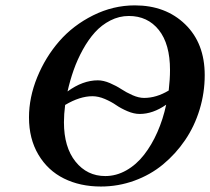

<svg xmlns="http://www.w3.org/2000/svg" viewBox="-20 -678 775 708"><path d="M220.2 -291Q215.8 -256.8 215.8 -227.1Q215.8 -135.3 258.5 -82Q301.3 -28.8 368.2 -28.8Q408.7 -28.8 445.8 -49.8Q482.9 -70.8 511.2 -107.2Q539.6 -143.6 560.3 -190.7Q581.1 -237.8 592.8 -292Q543.9 -257.8 495.1 -257.8Q473.6 -257.8 449.7 -268.1Q425.8 -278.3 408.2 -290.5Q390.6 -302.7 366.7 -313Q342.8 -323.2 320.8 -323.2Q274.4 -323.2 220.2 -291ZM602.1 -344.2Q606.9 -385.7 606.9 -419.9Q606.9 -515.6 565.7 -567.4Q524.4 -619.1 455.1 -619.1Q419.4 -619.1 387 -602.5Q354.5 -585.9 330.1 -558.8Q305.7 -531.7 285.4 -494.9Q265.1 -458 251.7 -419.9Q238.3 -381.8 229 -340.8Q285.2 -381.8 340.8 -381.8Q361.3 -381.8 385.3 -371.6Q409.2 -361.3 427.2 -349.4Q445.3 -337.4 468.5 -327.1Q491.7 -316.9 511.2 -316.9Q556.6 -316.9 602.1 -344.2ZM86.9 -245.1Q86.9 -318.8 117.2 -393.1Q147.5 -467.3 198.5 -525.9Q249.5 -584.5 323.2 -621.3Q397 -658.2 477.1 -658.2Q590.8 -658.2 662.8 -588.4Q734.9 -518.6 734.9 -400.9Q734.9 -335.9 716.1 -274.2Q697.3 -212.4 662.6 -161.4Q627.9 -110.4 581.3 -71.8Q534.7 -33.2 475.3 -11.7Q416 9.8 352.1 9.8Q275.4 9.8 215.8 -19.8Q156.2 -49.3 121.6 -107.7Q86.9 -166 86.9 -245.1Z"/></svg>

Font: Common Serif SemiBold
Style: Italic
Weight: 600
Italic angle: -12°
Designer: Philipp H. Poll, Khaled Hosny
Foundry: Stefan Peev, Context Ltd.
Version: Version 1.026